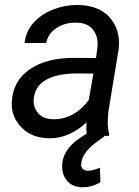

<svg xmlns="http://www.w3.org/2000/svg" viewBox="-20 -559 573 790"><path d="M428.2 0 429.2 -8.3C425.3 -23.9 423.3 -39.1 423.3 -54.7C423.3 -57.1 423.3 -59.1 423.3 -61.5L425.8 -99.1L468.8 -360.8C469.2 -368.2 469.7 -375.5 469.7 -382.3C469.7 -425.3 455.6 -461.9 427.2 -491.7C398.4 -521.5 356.9 -537.1 301.8 -538.6C300.3 -538.6 298.3 -538.6 296.9 -538.6C263.2 -538.6 230 -532.2 197.8 -519.5C165 -506.3 138.2 -488.3 117.2 -464.4C96.2 -440.4 84 -412.6 81.1 -381.8L169.9 -382.3C175.3 -407.7 189 -428.2 211.9 -443.4C234.9 -458.5 260.7 -465.8 289.6 -465.8C290.5 -465.8 291.5 -465.8 293 -465.8C323.7 -465.3 346.2 -456.5 360.4 -439.5C374.5 -422.9 381.8 -402.3 381.8 -378.4C381.8 -373 381.3 -367.7 380.9 -362.3L375 -320.3L282.7 -320.8C208 -320.8 147.9 -305.2 102.5 -273.9C56.6 -242.2 32.2 -198.7 28.8 -142.6C28.8 -139.2 28.3 -135.7 28.3 -131.8C28.3 -93.3 42.5 -60.1 70.3 -32.7C98.1 -4.9 135.7 9.3 182.1 9.8C183.6 9.8 185.1 9.8 186.5 9.8C239.3 9.8 289.1 -12.2 336.4 -55.7L335 -32.2L336.4 -8.8C270.5 28.3 236.8 71.8 235.8 122.1C235.8 123 235.8 124 235.8 125.5C235.8 150.4 243.2 171.4 258.3 187.5C273.4 203.6 293.9 211.4 319.3 211.4C346.2 211.4 371.1 204.6 393.1 190.4L391.1 131.3C370.1 139.6 354.5 143.6 343.8 143.6C343.8 143.6 343.3 143.6 342.8 143.6C323.7 143.1 314 134.3 314 117.7C314 115.7 314.5 113.8 314.5 111.8C317.4 83 338.9 53.7 378.4 24.4L410.2 1.5L408.2 0ZM199.7 -68.4C171.9 -68.8 151.4 -76.7 138.2 -91.8C125 -106.9 118.2 -124 118.2 -143.6C118.2 -147.5 118.7 -151.4 119.1 -155.8C127 -220.2 186 -256.8 297.4 -256.8L364.3 -256.3L345.2 -147.5C308.6 -97.2 257.3 -68.4 203.6 -68.4C202.1 -68.4 201.2 -68.4 199.7 -68.4Z"/></svg>

Font: Roboto
Style: Italic
Weight: 400
Italic angle: -12°
Designer: Google
Version: Version 2.137; 2017